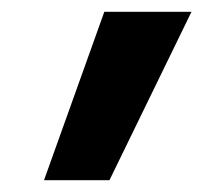

<svg xmlns="http://www.w3.org/2000/svg" viewBox="-20 -716 347 328"><path d="M55.2 -408.2 158.2 -695.8H307.1L167 -408.2Z"/></svg>

Font: Fira Sans Compressed Heavy
Style: Italic
Weight: 900
Width: 3
Italic angle: -8°
Designer: Carrois Corporate & Edenspiekermann AG
Foundry: Carrois Corporate GbR & Edenspiekermann AG
Version: Version 4.203;PS 004.203;hotconv 1.0.88;makeotf.lib2.5.64775